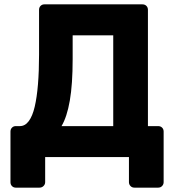

<svg xmlns="http://www.w3.org/2000/svg" viewBox="-20 -720 803 880"><path d="M52 140Q42 140 35 133Q28 126 28 115V-117Q28 -128 35 -135Q42 -142 52 -142H71Q95 -142 112 -165Q129 -188 139 -230.5Q149 -273 154 -333.5Q159 -394 159 -469V-675Q159 -686 166 -693Q173 -700 183 -700H633Q644 -700 651 -693Q658 -686 658 -675V-142H705Q716 -142 723 -135Q730 -128 730 -117V115Q730 125 723 132.5Q716 140 705 140H596Q585 140 578 132.5Q571 125 571 115V0H187V115Q187 125 179.5 132.5Q172 140 161 140ZM262 -142H499V-558H313V-449Q313 -334 300 -259Q287 -184 262 -142Z"/></svg>

Font: Rubik SemiBold
Style: Regular
Weight: 600
Designer: Hubert and Fischer
Foundry: Hubert and Fischer
Version: Version 2.300;gftools[0.9.30]